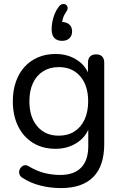

<svg xmlns="http://www.w3.org/2000/svg" viewBox="-20 -771 627 980"><path d="M291.5 189Q238 189 187.5 176.5Q137 164 96 137.5Q84 130.5 80 120.5Q76 110.5 78.2 100.5Q80.5 90.5 87.5 82.8Q94.5 75 104.2 72.8Q114 70.5 124.5 76.5Q168.5 103 208.5 112.5Q248.5 122 287 122Q358 122 394.2 84.5Q430.5 47 430.5 -24.5V-136H440Q425.5 -78.5 376.8 -45Q328 -11.5 263.5 -11.5Q197 -11.5 148 -42Q99 -72.5 72.2 -127.2Q45.5 -182 45.5 -254Q45.5 -308.5 60.8 -352.8Q76 -397 104.5 -428.8Q133 -460.5 173.2 -478Q213.5 -495.5 263.5 -495.5Q329 -495.5 377.2 -462Q425.5 -428.5 439.5 -371.5L429 -359V-451Q429 -472 440 -482.8Q451 -493.5 470.5 -493.5Q490.5 -493.5 501.2 -482.8Q512 -472 512 -451V-35.5Q512 76 456 132.5Q400 189 291.5 189ZM280 -78.5Q326.5 -78.5 360 -100Q393.5 -121.5 411.8 -161Q430 -200.5 430 -254Q430 -334.5 389.5 -381.5Q349 -428.5 280 -428.5Q234 -428.5 200.2 -407.2Q166.5 -386 148.2 -347Q130 -308 130 -254Q130 -173.5 170.5 -126Q211 -78.5 280 -78.5ZM296.5 -562.5Q271.5 -562.5 257.5 -577.2Q243.5 -592 243.5 -621Q243.5 -640 247.5 -661Q251.5 -682 260 -702.2Q268.5 -722.5 281 -738Q289.5 -748.5 299.5 -750.2Q309.5 -752 316.8 -746.8Q324 -741.5 325.2 -732Q326.5 -722.5 317.5 -710Q306.5 -694.5 301.2 -676.8Q296 -659 296 -644L293 -659Q319 -659 333.5 -646.2Q348 -633.5 348 -610.5Q348 -588.5 334.2 -575.5Q320.5 -562.5 296.5 -562.5Z"/></svg>

Font: Nunito ExtraLight
Style: Regular
Weight: 200
Designer: Vernon Adams
Foundry: Vernon Adams
Version: Version 3.602;April 4, 2023;FontCreator 14.0.0.2856 64-bit